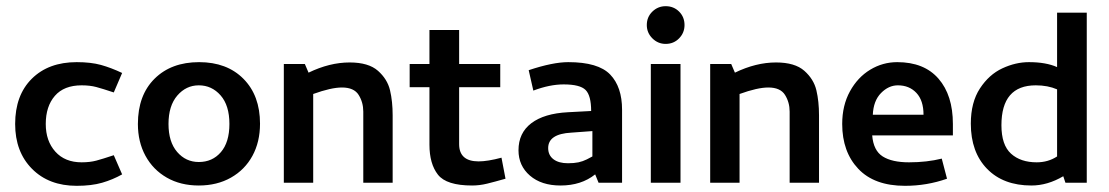

<svg xmlns="http://www.w3.org/2000/svg" viewBox="-20 -591 3588 621"><path d="M244 -315Q271 -315 291.5 -309.5Q312 -304 348 -292L375 -355Q339 -372 306.5 -381Q274 -390 228 -390Q137 -390 83 -336.5Q29 -283 29 -190Q29 -100 83.5 -45Q138 10 228 10Q276 10 310.5 0Q345 -10 375 -27L348 -89Q312 -77 291.5 -71.5Q271 -66 244 -66Q190 -66 159 -100.5Q128 -135 128 -190Q128 -247 157.5 -281Q187 -315 244 -315Z M821 -191Q821 -282 767.5 -336Q714 -390 624 -390Q534 -390 480 -336.5Q426 -283 426 -190Q426 -132 450.5 -87Q475 -42 519.5 -16.5Q564 9 623 9Q682 9 727 -16.5Q772 -42 796.5 -87Q821 -132 821 -191ZM722 -190Q722 -131 694.5 -99Q667 -67 623 -67Q581 -67 553 -99.5Q525 -132 525 -190Q525 -249 553.5 -282Q582 -315 623 -315Q665 -315 693.5 -282.5Q722 -250 722 -190Z M898 -384V0H993V-287Q1051 -308 1086 -308Q1125 -308 1140 -284Q1155 -260 1155 -230V0H1250V-218Q1250 -263 1241.5 -299Q1233 -335 1202.5 -362Q1172 -389 1111 -389Q1046 -389 978 -356L966 -384Z M1528 -69Q1465 -69 1465 -125V-309H1598V-384H1465V-494H1369V-384H1305V-309H1369V-123Q1369 -61 1396.5 -26Q1424 9 1507 9Q1531 9 1555.5 3Q1580 -3 1615 -13L1602 -81Q1557 -69 1528 -69Z M1690 -364 1705 -298Q1758 -318 1803 -318Q1856 -318 1874 -300Q1892 -282 1892 -232L1817 -228Q1740 -224 1698.5 -192.5Q1657 -161 1657 -105Q1657 -55 1694 -23Q1731 9 1793 9Q1860 9 1905 -27L1916 0H1992V-236Q1992 -310 1953.5 -350Q1915 -390 1818 -390Q1768 -390 1690 -364ZM1817 -63Q1787 -63 1770 -76Q1753 -89 1753 -112Q1753 -158 1828 -162L1896 -167V-85Q1891 -82 1878 -75.5Q1865 -69 1851 -66Q1837 -63 1817 -63Z M2072 0ZM2085 0H2181V-384H2085ZM2072 -510Q2072 -536 2090 -553.5Q2108 -571 2133 -571Q2159 -571 2176.5 -553.5Q2194 -536 2194 -510Q2194 -485 2176.5 -467Q2159 -449 2133 -449Q2108 -449 2090 -467Q2072 -485 2072 -510Z M2277 -384V0H2372V-287Q2430 -308 2465 -308Q2504 -308 2519 -284Q2534 -260 2534 -230V0H2629V-218Q2629 -263 2620.5 -299Q2612 -335 2581.5 -362Q2551 -389 2490 -389Q2425 -389 2357 -356L2345 -384Z M2704 -190Q2704 -100 2756 -45Q2808 10 2907 10Q2978 10 3043 -13L3026 -78Q2978 -66 2920 -66Q2865 -66 2835 -85Q2805 -104 2801 -153H3062V-190Q3062 -283 3015.5 -336.5Q2969 -390 2882 -390Q2835 -390 2794.5 -365.5Q2754 -341 2729 -295.5Q2704 -250 2704 -190ZM2967 -220H2803Q2805 -265 2829.5 -290Q2854 -315 2884 -315Q2921 -315 2944 -290.5Q2967 -266 2967 -220Z M3399 -374Q3363 -390 3308 -390Q3265 -390 3222 -370Q3179 -350 3149.5 -305Q3120 -260 3120 -191Q3120 -99 3172.5 -45Q3225 9 3316 9Q3368 9 3419 -21L3426 0H3495V-550H3399ZM3399 -302V-85Q3370 -66 3333 -66Q3281 -66 3250 -94Q3219 -122 3219 -186Q3219 -315 3330 -315Q3369 -315 3399 -302Z"/></svg>

Font: Cambay Devanagari
Style: Regular
Weight: 700
Designer: Pooja Saxena
Foundry: Pooja Saxena
Version: Version 1.095;PS 001.095;hotconv 1.0.70;makeotf.lib2.5.58329